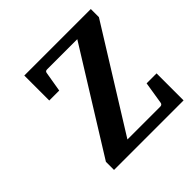

<svg xmlns="http://www.w3.org/2000/svg" viewBox="-126 -549 653 653"><g transform="rotate(-45 200.0 -222.5)"><path d="M400.4 -1H65.9V-40L292 -403.8H146.5Q138.2 -403.8 137.2 -396L125 -323.7H77.1V-443.8H397V-404.8L171.4 -42H329.1Q337.4 -42 339.4 -49.3L352.5 -130.9H400.4Z"/></g></svg>

Font: MANDARAM
Style: Book
Weight: 400
Designer: CLT@C-DIT
Version: Version 1.28